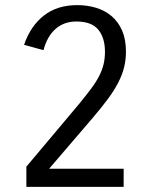

<svg xmlns="http://www.w3.org/2000/svg" viewBox="-20 -730 580 750"><path d="M74 -555Q99 -628 151 -669Q203 -710 282 -710Q321 -710 355.5 -699.5Q390 -689 416 -667Q442 -645 457 -610.5Q472 -576 472 -528Q472 -497 465 -468Q458 -439 442.5 -408.5Q427 -378 401.5 -343.5Q376 -309 340 -267L172 -71H463V0H83V-79L289 -324Q316 -357 335.5 -383Q355 -409 367 -432.5Q379 -456 384.5 -478.5Q390 -501 390 -528Q390 -582 364 -614Q338 -646 278 -646Q230 -646 197 -617Q164 -588 150 -534Z"/></svg>

Font: Carrois Gothic SC
Style: Regular
Weight: 400
Designer: Ralph du Carrois
Foundry: Ralph du Carrois
Version: Version 1.002